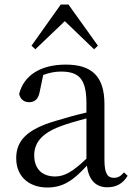

<svg xmlns="http://www.w3.org/2000/svg" viewBox="-20 -818 597 853"><path d="M457 14C496 14 526 -2 547 -37L531 -52C515 -34 503 -28 486 -28C459 -28 444 -45 444 -108V-355C444 -479 388 -531 272 -531C159 -531 85 -482 65 -400C71 -377 86 -364 109 -364C134 -364 151 -377 157 -413L172 -485C199 -495 224 -500 250 -500C329 -500 364 -470 364 -359V-318C320 -308 273 -295 231 -282C99 -244 52 -193 52 -115C52 -32 111 15 190 15C262 15 307 -18 366 -82C374 -22 402 14 457 14ZM398 -599 415 -615 284 -798H250L120 -615L137 -599L268 -724ZM364 -113C301 -53 265 -34 225 -34C169 -34 132 -66 132 -128C132 -183 165 -226 249 -257C283 -270 323 -281 364 -292Z"/></svg>

Font: Harano Aji Mincho
Style: Regular
Weight: 400
Foundry: Masamichi Hosoda
Version: HaranoAjiMincho-Regular version 20230610;ttx 4.39.4